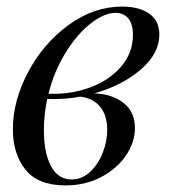

<svg xmlns="http://www.w3.org/2000/svg" viewBox="-20 -548 517 582"><path d="M266 -265Q320 -263 354.5 -236Q389 -209 389 -160Q389 -117 362 -77Q335 -37 287 -11.5Q239 14 179 14Q95 14 57 -34Q19 -82 19 -156Q19 -242 65 -329Q111 -416 187.5 -472Q264 -528 350 -528Q402 -528 432.5 -506.5Q463 -485 463 -443Q463 -386 407 -337.5Q351 -289 266 -265ZM383 -442Q383 -476 368.5 -492.5Q354 -509 331 -509Q296 -509 255 -477Q214 -445 179 -388.5Q144 -332 127 -264Q193 -261 252 -282.5Q311 -304 347 -346Q383 -388 383 -442ZM223 -255Q176 -246 123 -248Q113 -198 113 -154Q113 -85 134.5 -44.5Q156 -4 197 -4Q228 -4 252.5 -26.5Q277 -49 291 -84Q305 -119 305 -154Q305 -199 283 -225Q261 -251 223 -255Z"/></svg>

Font: Playfair Display
Style: Italic
Weight: 400
Italic angle: -14°
Designer: Claus Eggers Sørensen
Foundry: Claus Eggers Sørensen
Version: Version 1.200; ttfautohint (v1.6)